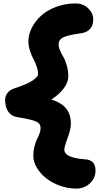

<svg xmlns="http://www.w3.org/2000/svg" viewBox="-20 -832 593 1116"><path d="M421.9 264.2Q375 264.2 329.3 247.8Q283.7 231.4 249.8 205.1Q215.8 178.7 194.8 144Q173.8 109.4 173.8 74.2Q173.8 44.9 180.4 18.8Q187 -7.3 194.8 -22.2Q202.6 -37.1 209.2 -54.7Q215.8 -72.3 215.8 -86.9Q215.8 -105 206.1 -115Q196.3 -125 168.5 -133.3Q140.6 -141.6 82 -150.9Q47.4 -155.8 28.6 -182.1Q9.8 -208.5 9.8 -251Q9.8 -272.5 22.9 -290.8Q36.1 -309.1 64.9 -318.8Q137.2 -342.3 169.2 -363.8Q201.2 -385.3 201.2 -400.9Q201.2 -422.9 192.4 -447.5Q183.6 -472.2 173.1 -491.5Q162.6 -510.7 153.8 -538.3Q145 -565.9 145 -592.8Q145 -630.9 164.6 -669.7Q184.1 -708.5 218.5 -740.2Q252.9 -772 305.9 -792Q358.9 -812 419.9 -812Q462.9 -812 492.4 -783.7Q522 -755.4 522 -719.2Q522 -683.6 502.9 -663.1Q483.9 -642.6 448.2 -638.2Q373 -627.9 346.9 -614.5Q320.8 -601.1 320.8 -575.2Q320.8 -558.1 329.6 -537.6Q338.4 -517.1 348.9 -499.5Q359.4 -481.9 368.2 -451.7Q377 -421.4 377 -387.2Q377 -354 350.6 -318.4Q324.2 -282.7 278.8 -253.9Q341.8 -232.9 366.9 -198.2Q392.1 -163.6 392.1 -116.2Q392.1 -80.6 373 -30Q354 20.5 354 38.1Q354 85.9 477.1 94.2Q503.9 95.7 519.5 111.8Q535.2 127.9 535.2 159.2Q535.2 202.6 502.9 233.4Q470.7 264.2 421.9 264.2Z"/></svg>

Font: Shantell Sans Irregular
Style: Regular
Weight: 800
Designer: Stephen Nixon, Anya Danilova, Shantell Martin
Foundry: Arrow Type
Version: Version 1.006;[9816181b4]